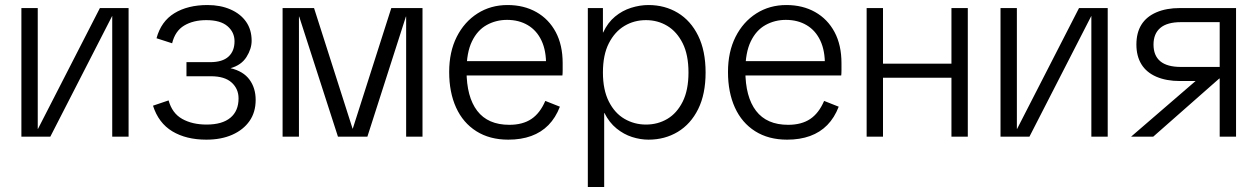

<svg xmlns="http://www.w3.org/2000/svg" viewBox="-20 -543 4998 763"><path d="M65 0V-511H130V-31H131L377 -511H491V0H426V-480L180 0Z M800 12Q720 12 665 -21Q610 -54 588 -123L650 -144Q664 -93 704 -70.5Q744 -48 801 -48Q863 -48 895.5 -75Q928 -102 928 -152Q928 -190 900.5 -215Q873 -240 818 -240H721V-296H815Q864 -296 888 -318Q912 -340 912 -379Q912 -415 884 -439Q856 -463 800 -463Q748 -463 712 -441.5Q676 -420 664 -371L602 -391Q620 -458 673 -490.5Q726 -523 805 -523Q856 -523 896 -505.5Q936 -488 958 -456.5Q980 -425 980 -381Q980 -349 959.5 -316.5Q939 -284 896 -272Q947 -260 971.5 -226.5Q996 -193 996 -146Q996 -97 971.5 -62Q947 -27 903 -7.5Q859 12 800 12Z M1103 0V-511H1228L1381 -32H1382L1535 -511H1659V0H1594V-477H1593L1440 0H1323L1169 -477H1168V0Z M2000 12Q1926 12 1873 -21.5Q1820 -55 1792.5 -115.5Q1765 -176 1765 -257Q1765 -337 1795 -396.5Q1825 -456 1877.5 -489.5Q1930 -523 1997 -523Q2062 -523 2111.5 -495Q2161 -467 2188.5 -415.5Q2216 -364 2216 -292Q2216 -277 2216 -264Q2216 -251 2215 -243H1808V-300H2178L2150 -283Q2151 -341 2132 -381.5Q2113 -422 2077.5 -443Q2042 -464 1995 -464Q1951 -464 1914 -443.5Q1877 -423 1855.5 -378.5Q1834 -334 1834 -262Q1834 -158 1876.5 -102.5Q1919 -47 2004 -47Q2057 -47 2091.5 -70Q2126 -93 2147 -142L2205 -119Q2188 -75 2159.5 -46Q2131 -17 2091 -2.5Q2051 12 2000 12Z M2316 200V-511H2376V-414H2377Q2395 -453 2424 -477Q2453 -501 2488 -512Q2523 -523 2557 -523Q2622 -523 2673.5 -492Q2725 -461 2754.5 -401Q2784 -341 2784 -255Q2784 -169 2754.5 -109.5Q2725 -50 2673.5 -19Q2622 12 2557 12Q2525 12 2492 1.5Q2459 -9 2430 -32.5Q2401 -56 2382 -94H2381V200ZM2547 -48Q2594 -48 2632 -70.5Q2670 -93 2693 -139Q2716 -185 2716 -255Q2716 -325 2693 -371Q2670 -417 2632 -440Q2594 -463 2547 -463Q2500 -463 2461.5 -440Q2423 -417 2399.5 -371Q2376 -325 2376 -255Q2376 -186 2399.5 -139.5Q2423 -93 2462 -70.5Q2501 -48 2547 -48Z M3108 12Q3034 12 2981 -21.5Q2928 -55 2900.5 -115.5Q2873 -176 2873 -257Q2873 -337 2903 -396.5Q2933 -456 2985.5 -489.5Q3038 -523 3105 -523Q3170 -523 3219.5 -495Q3269 -467 3296.5 -415.5Q3324 -364 3324 -292Q3324 -277 3324 -264Q3324 -251 3323 -243H2916V-300H3286L3258 -283Q3259 -341 3240 -381.5Q3221 -422 3185.5 -443Q3150 -464 3103 -464Q3059 -464 3022 -443.5Q2985 -423 2963.5 -378.5Q2942 -334 2942 -262Q2942 -158 2984.5 -102.5Q3027 -47 3112 -47Q3165 -47 3199.5 -70Q3234 -93 3255 -142L3313 -119Q3296 -75 3267.5 -46Q3239 -17 3199 -2.5Q3159 12 3108 12Z M3761 0V-511H3826V0ZM3424 0V-511H3489V0ZM3462 -234V-290H3786V-234Z M3956 0V-511H4021V-31H4022L4268 -511H4382V0H4317V-480L4071 0Z M4827 0V-231H4782L4780 -221H4669Q4615 -221 4575.5 -238Q4536 -255 4516 -287.5Q4496 -320 4496 -366Q4496 -413 4516 -445Q4536 -477 4575.5 -494Q4615 -511 4669 -511H4892V0ZM4475 0 4774 -258H4856L4563 0ZM4673 -277H4827V-455H4673Q4618 -455 4591 -432Q4564 -409 4564 -366Q4564 -322 4591 -299.5Q4618 -277 4673 -277Z"/></svg>

Font: TikTok Sans 24pt Light
Style: Regular
Weight: 300
Version: Version 4.000